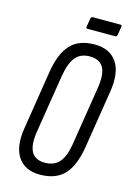

<svg xmlns="http://www.w3.org/2000/svg" viewBox="-120 -847 638 915"><g transform="rotate(15 199.0 -389.0)"><path d="M170 6Q97 6 62.5 -44.5Q28 -95 43 -189L89 -480Q104 -572 145 -616.5Q186 -661 264 -661Q338 -661 373 -611Q408 -561 393 -464L347 -175Q332 -83 290.5 -38.5Q249 6 170 6ZM178 -55Q225 -55 250 -84Q275 -113 285 -175L331 -465Q342 -535 323 -567.5Q304 -600 257 -600Q211 -600 186.5 -571Q162 -542 151 -478L105 -190Q94 -120 113 -87.5Q132 -55 178 -55ZM211 -724Q202 -724 204 -733L211 -775Q213 -784 221 -784H357Q366 -784 364 -775L357 -733Q355 -724 347 -724Z"/></g></svg>

Font: Sofia Sans Extra Condensed
Style: Italic
Weight: 400
Italic angle: -9°
Designer: Botio Nikoltchev, Ani Petrova
Foundry: lettersoup
Version: Version 4.101; ttfautohint (v1.8.4.7-5d5b)